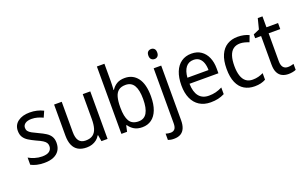

<svg xmlns="http://www.w3.org/2000/svg" viewBox="-105 -1277 3261 2035"><g transform="rotate(-20 1526.0 -260.0)"><path d="M387 -147Q387 -96 364 -61Q341 -26 298.5 -8Q256 10 196 10Q147 10 110 1Q73 -8 45 -23V-104Q73 -87 113.5 -74.5Q154 -62 196 -62Q252 -62 278 -83Q304 -104 304 -140Q304 -161 294 -177Q284 -193 259.5 -208.5Q235 -224 191 -243Q146 -264 113 -284.5Q80 -305 62 -333.5Q44 -362 44 -405Q44 -471 94.5 -508.5Q145 -546 227 -546Q271 -546 308.5 -537Q346 -528 380 -511L350 -443Q321 -457 289 -466Q257 -475 223 -475Q177 -475 151.5 -457Q126 -439 126 -409Q126 -387 137.5 -371.5Q149 -356 175 -341.5Q201 -327 245 -307Q289 -287 321 -266.5Q353 -246 370 -217.5Q387 -189 387 -147Z M909 -536V0H840L828 -71H823Q808 -44 784.5 -26Q761 -8 733 1Q705 10 673 10Q615 10 577 -12Q539 -34 520 -77.5Q501 -121 501 -186V-536H587V-195Q587 -128 611.5 -95.5Q636 -63 687 -63Q738 -63 768 -85Q798 -107 811 -149.5Q824 -192 824 -255V-536Z M1150 -563Q1150 -536 1148.5 -510.5Q1147 -485 1146 -465H1150Q1173 -502 1209 -523.5Q1245 -545 1299 -545Q1390 -545 1443 -475.5Q1496 -406 1496 -268Q1496 -177 1472 -115Q1448 -53 1404 -21.5Q1360 10 1300 10Q1246 10 1209.5 -11.5Q1173 -33 1150 -68H1144L1129 0H1065V-760H1150ZM1282 -473Q1232 -473 1203 -450Q1174 -427 1162 -382Q1150 -337 1150 -273V-263Q1150 -164 1180 -113Q1210 -62 1284 -62Q1347 -62 1377.5 -114Q1408 -166 1408 -269Q1408 -371 1377.5 -422Q1347 -473 1282 -473Z M1573 240Q1552 240 1535.5 237Q1519 234 1506 229V158Q1519 162 1532.5 164.5Q1546 167 1561 167Q1590 167 1607 148.5Q1624 130 1624 83V-536H1709V81Q1709 132 1694.5 167.5Q1680 203 1650 221.5Q1620 240 1573 240ZM1617 -681Q1617 -710 1631 -724Q1645 -738 1668 -738Q1689 -738 1703 -724Q1717 -710 1717 -681Q1717 -653 1703 -639Q1689 -625 1668 -625Q1646 -625 1631.5 -639Q1617 -653 1617 -681Z M2051 -546Q2115 -546 2159.5 -515.5Q2204 -485 2227.5 -431Q2251 -377 2251 -306V-252H1925Q1927 -159 1965.5 -111Q2004 -63 2077 -63Q2119 -63 2154.5 -72Q2190 -81 2228 -100V-25Q2192 -7 2155 1.5Q2118 10 2071 10Q1998 10 1945.5 -23Q1893 -56 1865.5 -117.5Q1838 -179 1838 -264Q1838 -353 1863.5 -416Q1889 -479 1937 -512.5Q1985 -546 2051 -546ZM2050 -476Q1995 -476 1963.5 -436Q1932 -396 1926 -320H2164Q2164 -365 2152 -400Q2140 -435 2115 -455.5Q2090 -476 2050 -476Z M2568 10Q2501 10 2451.5 -19.5Q2402 -49 2375 -110Q2348 -171 2348 -265Q2348 -360 2376 -422.5Q2404 -485 2454.5 -515.5Q2505 -546 2573 -546Q2610 -546 2643.5 -538.5Q2677 -531 2700 -519L2673 -448Q2651 -457 2624 -464Q2597 -471 2574 -471Q2527 -471 2496.5 -448Q2466 -425 2451 -379.5Q2436 -334 2436 -266Q2436 -201 2451 -155.5Q2466 -110 2496 -87Q2526 -64 2571 -64Q2607 -64 2636.5 -72Q2666 -80 2692 -93V-19Q2667 -5 2636.5 2.5Q2606 10 2568 10Z M2967 -62Q2985 -62 3002.5 -65.5Q3020 -69 3033 -73V-6Q3018 1 2995 5.5Q2972 10 2948 10Q2909 10 2878 -5Q2847 -20 2829 -54.5Q2811 -89 2811 -148V-468H2744V-511L2813 -541L2843 -659H2896V-536H3027V-468H2896V-153Q2896 -107 2914.5 -84.5Q2933 -62 2967 -62Z"/></g></svg>

Font: Noto Sans Arabic SemiCondensed
Style: Regular
Weight: 400
Width: 4
Designer: Monotype Design Team, Nadine Chahine, Nizar Qandah and Khaled Hosny
Foundry: Monotype Imaging Inc.
Version: Version 2.012